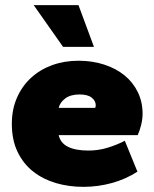

<svg xmlns="http://www.w3.org/2000/svg" viewBox="-20 -716 600 746"><path d="M304 10Q248 10 198 -4.5Q148 -19 109.5 -49Q71 -79 48.5 -125.5Q26 -172 26 -235Q26 -291 46 -336.5Q66 -382 101 -414Q136 -446 183 -463Q230 -480 285 -480Q339 -480 385 -465Q431 -450 464 -423Q497 -396 515.5 -358Q534 -320 534 -274Q534 -254 528.5 -231Q523 -208 515 -191H208Q215 -160 244.5 -145.5Q274 -131 324 -131Q362 -131 398 -142Q434 -153 465 -169L514 -49Q469 -20 415 -5Q361 10 304 10ZM289 -349Q254 -349 233.5 -333.5Q213 -318 208 -297H350Q352 -303 352 -307Q352 -324 336.5 -336.5Q321 -349 289 -349ZM225 -534 111 -696H285L345 -534Z"/></svg>

Font: Celebes Black
Style: Regular
Weight: 900
Designer: Anugrah Pasau
Foundry: Lafontype
Version: Version 1.000; ttfautohint (v1.8.4)